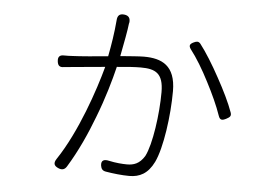

<svg xmlns="http://www.w3.org/2000/svg" viewBox="-48 -665 1075 764"><g transform="rotate(5 490.0 -283.0)"><path d="M811 -384C784 -434 754 -482 730 -513C722 -522 715 -521 704 -516C689 -509 684 -502 694 -488C719 -456 746 -411 770 -364C794 -318 815 -272 828 -234C834 -216 843 -216 860 -225C873 -232 879 -237 874 -251C861 -288 837 -337 811 -384ZM343 -187C373 -264 394 -338 407 -392C446 -396 481 -398 502 -398C561 -398 593 -383 593 -307C593 -220 576 -97 551 -49C531 -16 507 -9 481 -9C463 -9 436 -11 409 -17C388 -22 376 -16 379 5C381 18 387 25 400 27C429 32 465 36 494 36C535 36 568 20 592 -29C620 -87 638 -217 638 -315C638 -418 582 -442 511 -442C492 -442 457 -439 417 -436C427 -487 438 -545 440 -567C440 -568 440 -569 441 -570C444 -589 437 -600 418 -602C399 -604 391 -595 390 -576C386 -527 378 -477 369 -431C314 -426 258 -421 230 -420C218 -419 206 -419 195 -419C177 -420 169 -412 171 -394C173 -376 181 -370 198 -373C209 -374 220 -375 230 -376L295 -382L361 -388C336 -295 278 -122 200 -6C189 11 192 22 211 30C225 36 236 33 244 20C284 -45 317 -118 343 -187Z"/></g></svg>

Font: GenSenRounded2 TW L
Style: Regular
Weight: 300
Version: Version 2.100;PS 2.1;hotconv 16.6.51;makeotf.lib2.5.65220 DE